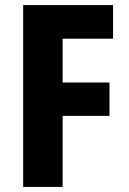

<svg xmlns="http://www.w3.org/2000/svg" viewBox="-20 -734 507 754"><path d="M226 0H71V-714H424V-582H226V-410H410V-279H226Z"/></svg>

Font: Noto Sans Telugu Condensed ExtraBold
Style: Regular
Weight: 800
Width: 3
Designer: Jelle Bosma - Monotype Design Team
Foundry: Monotype Imaging Inc.
Version: Version 2.005; ttfautohint (v1.8.4.7-5d5b)